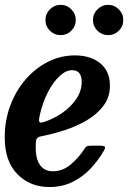

<svg xmlns="http://www.w3.org/2000/svg" viewBox="-26 -760 529 792"><path d="M-6.5 -193Q-6.5 -264.5 17 -326.2Q40.5 -388 81 -434Q121.5 -480 173.5 -505.8Q225.5 -531.5 283 -531.5Q348 -531.5 387.8 -498.8Q427.5 -466 427.5 -406.5Q427.5 -359.5 401.2 -324.2Q375 -289 332.5 -264Q290 -239 240.5 -223Q191 -207 145 -198Q131 -195.5 126.2 -189Q121.5 -182.5 121.5 -163.5Q119.5 -108 138 -80.8Q156.5 -53.5 192 -53.5Q232.5 -53.5 265.8 -81.5Q299 -109.5 323.5 -147.5Q328 -154.5 332.8 -156.8Q337.5 -159 350 -159H386.5Q403 -159 406.2 -155.2Q409.5 -151.5 402.5 -138.5Q380.5 -100 348.8 -65.8Q317 -31.5 274.2 -10Q231.5 11.5 177.5 11.5Q98 11.5 45.8 -41.5Q-6.5 -94.5 -6.5 -193ZM152.5 -256Q193 -268.5 229 -293Q265 -317.5 288 -350.8Q311 -384 311 -423Q311 -444.5 301.8 -457.5Q292.5 -470.5 271 -470.5Q246 -470.5 219.8 -446.2Q193.5 -422 171.8 -380Q150 -338 138 -285Q134 -267.5 135.5 -259.5Q137 -251.5 152.5 -256ZM420 -615Q394.5 -615 376 -633.2Q357.5 -651.5 357.5 -677.5Q357.5 -703 376 -721.5Q394.5 -740 420 -740Q446 -740 464.2 -721.5Q482.5 -703 482.5 -677.5Q482.5 -651.5 464.2 -633.2Q446 -615 420 -615ZM224 -615Q198.5 -615 180 -633.2Q161.5 -651.5 161.5 -677.5Q161.5 -703 180 -721.5Q198.5 -740 224 -740Q250 -740 268.2 -721.5Q286.5 -703 286.5 -677.5Q286.5 -651.5 268.2 -633.2Q250 -615 224 -615Z"/></svg>

Font: Besley* Narrow Semi
Style: Italic
Weight: 600
Width: 4
Italic angle: -13°
Designer: Owen Earl
Foundry: indestructible type*
Version: Version 3.000; ttfautohint (v1.8.3)